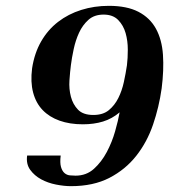

<svg xmlns="http://www.w3.org/2000/svg" viewBox="-20 -627 580 658"><path d="M300 -233Q333 -233 353 -249.5Q373 -266 385.5 -291Q398 -316 404.5 -346Q411 -376 415 -403Q418 -427 418 -457Q418 -487 410.5 -513.5Q403 -540 385 -558.5Q367 -577 335 -577Q303 -577 283 -559Q263 -541 251 -515Q239 -489 232.5 -458.5Q226 -428 223 -404Q220 -381 218 -351.5Q216 -322 223 -295.5Q230 -269 247.5 -251Q265 -233 300 -233ZM188 -94Q185 -69 189 -55Q193 -41 201 -34Q209 -27 219.5 -26Q230 -25 239 -25Q276 -25 302 -48.5Q328 -72 346 -106Q364 -140 374.5 -177Q385 -214 390 -242Q364 -220 333 -210.5Q302 -201 264 -201Q219 -201 184 -213.5Q149 -226 126 -250Q103 -274 93.5 -310Q84 -346 90 -393Q98 -445 121 -485Q144 -525 179 -552Q214 -579 258.5 -593Q303 -607 353 -607Q415 -607 454.5 -586.5Q494 -566 514.5 -528.5Q535 -491 538.5 -439Q542 -387 534 -324Q525 -260 504.5 -200Q484 -140 447 -93Q410 -46 355 -17.5Q300 11 223 11Q200 11 172 5.5Q144 0 121 -12.5Q98 -25 83.5 -45Q69 -65 73 -94Z"/></svg>

Font: Gamine
Style: Bold Italic
Weight: 700
Designer: Tapiwanashe Sebastian Garikayi
Version: Version 1.000